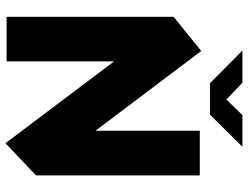

<svg xmlns="http://www.w3.org/2000/svg" viewBox="-124 -794 921 714"><g transform="rotate(90 337.0 -436.5)"><path d="M631.7 -110.4 465.7 -262.7V-718.5H631.7ZM41.9 0V-620L207.9 -463.6V0ZM511.7 3.7 41.9 -620V-621L168.5 -723.4H169.5L631.7 -110.4V-109.4L512.7 3.7ZM289 -756.2 168.4 -876V-877H286.9L392.6 -776.5ZM289.4 -756.2 407.8 -877H524.4V-876L405.6 -756.2Z"/></g></svg>

Font: Foldit Thin
Style: Regular
Weight: 100
Designer: Sophia Tai
Foundry: Sophia Tai
Version: Version 1.003